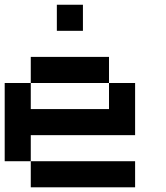

<svg xmlns="http://www.w3.org/2000/svg" viewBox="-20 -798 707 818"><path d="M444.4 -444.4H111.1V-555.6H444.4ZM111.1 -222.2V-111.1H0V-444.4H111.1V-333.3H444.4V-444.4H555.6V-222.2ZM555.6 0H111.1V-111.1H555.6ZM333.3 -666.7H222.2V-777.8H333.3Z"/></svg>

Font: Pixeloid Mono
Style: Regular
Weight: 400
Monospace: yes
Designer: GGBotNet
Foundry: GGBotNet
Version: 0.5